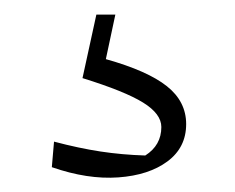

<svg xmlns="http://www.w3.org/2000/svg" viewBox="-20 -32 322 263"><path d="M112 -12H138L125 49Q182 65 208.5 86Q235 107 235 138Q235 170 209.5 189Q184 208 142 211Q100 214 51 197L54 162Q88 171 117.5 175.5Q147 180 179 181Q201 167 201 142Q201 124 176 108.5Q151 93 93 75Z"/></svg>

Font: Piazzolla ExtraLight
Style: Regular
Weight: 200
Designer: Juan Pablo del Peral
Foundry: Huerta Tipografica
Version: Version 1.330